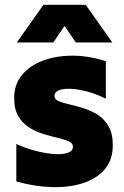

<svg xmlns="http://www.w3.org/2000/svg" viewBox="-20 -765 515 800"><path d="M450 -160Q450 -160 450 -160Q450 -160 450 -160Q450 -98 415.5 -58.5Q381 -19 323 -1Q265 17 193.5 14.5Q122 12 48 -9Q48 -47 48 -87Q48 -127 48 -165Q90 -146 132 -135.5Q174 -125 208 -123Q242 -121 263 -128.5Q284 -136 284 -154Q284 -168 266.5 -176Q249 -184 221 -190.5Q193 -197 161.5 -206.5Q130 -216 102 -233.5Q74 -251 56.5 -280.5Q39 -310 39 -357Q39 -413 71.5 -452.5Q104 -492 159 -512.5Q214 -533 282 -533Q350 -533 421 -510Q421 -472 421 -432Q421 -392 421 -354Q365 -381 316 -390Q267 -399 237 -392.5Q207 -386 207 -365Q207 -351 224.5 -343.5Q242 -336 269.5 -330Q297 -324 328.5 -314Q360 -304 387.5 -286.5Q415 -269 432.5 -238.5Q450 -208 450 -160ZM50 -588Q78 -627 105.5 -666.5Q133 -706 161 -745Q205 -745 249.5 -745Q294 -745 337 -745Q365 -706 392.5 -666.5Q420 -627 448 -588Q411 -588 372.5 -588Q334 -588 296 -588Q284 -605 272.5 -622.5Q261 -640 249 -657Q237 -640 225.5 -622.5Q214 -605 202 -588Q165 -588 126.5 -588Q88 -588 50 -588Z"/></svg>

Font: Tilt Warp
Style: Regular
Weight: 400
Designer: Andy Clymer
Foundry: Andy Clymer
Version: Version 1.000